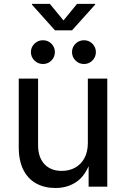

<svg xmlns="http://www.w3.org/2000/svg" viewBox="-20 -943 637 970"><path d="M260.3 6.8Q205.1 6.8 163.1 -16.1Q121.1 -39.1 97.9 -85.2Q74.7 -131.3 74.7 -199.2V-545.9H172.4V-209.5Q172.4 -148.4 204.3 -114Q236.3 -79.6 292 -79.6Q329.6 -79.6 359.4 -95.9Q389.2 -112.3 406.5 -144Q423.8 -175.8 423.8 -220.7V-545.9H522V0H427.7V-132.8H439Q414.1 -57.6 367.9 -25.4Q321.8 6.8 260.3 6.8ZM404.3 -619.6Q379.4 -619.6 361.6 -637.2Q343.8 -654.8 343.8 -679.7Q343.8 -704.6 361.6 -722.2Q379.4 -739.7 404.3 -739.7Q429.2 -739.7 446.8 -722.2Q464.4 -704.6 464.4 -679.7Q464.4 -654.8 446.8 -637.2Q429.2 -619.6 404.3 -619.6ZM197.3 -619.6Q171.9 -619.6 154.1 -637.2Q136.2 -654.8 136.2 -679.7Q136.2 -704.6 154.1 -722.2Q171.9 -739.7 197.3 -739.7Q222.2 -739.7 239.7 -722.2Q257.3 -704.6 257.3 -679.7Q257.3 -654.8 239.7 -637.2Q222.2 -619.6 197.3 -619.6ZM231.9 -923.3 300.8 -839.8 369.1 -923.3H460.4V-919.4L343.8 -789.6H257.8L141.6 -919.4V-923.3Z"/></svg>

Font: Inter Cardless
Style: Regular
Weight: 400
Designer: Rasmus Andersson
Foundry: rsms
Version: Version 4.001;git-9221beed3